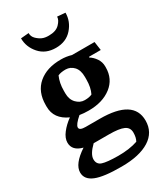

<svg xmlns="http://www.w3.org/2000/svg" viewBox="-243 -874 1016 1190"><g transform="rotate(-30 265.0 -279.5)"><path d="M339.8 -373Q339.8 -420.9 316.4 -446.3Q293 -471.7 258.3 -472.2Q224.1 -472.2 203.1 -462.4Q183.6 -418.9 183.6 -363.3V-344.7Q183.6 -300.8 209 -274.4Q234.4 -248 267.6 -248Q300.8 -248 320.3 -257.8Q339.8 -296.9 339.8 -354.5ZM275.4 154.8Q356.9 154.8 414.6 134.8Q427.7 111.8 427.7 76.2Q427.7 40 395.5 25.4Q363.3 10.7 289.6 10.7H181.2Q129.9 60.5 129.9 96.7Q129.9 132.8 162.1 143.6Q194.3 154.3 275.4 154.8ZM264.6 -540.5Q302.2 -540.5 338.4 -529.8H499.5L508.3 -467.8H424.8L422.9 -462.9Q446.3 -449.2 463.9 -423.3Q481.4 -397.5 481.4 -366.2V-358.9Q481.4 -276.4 418.9 -228Q356.4 -179.7 256.8 -179.7Q221.7 -179.7 192.4 -184.6Q144.5 -143.1 144.5 -122.6Q144.5 -101.6 189 -101.6H290Q530.3 -101.6 530.3 49.3Q530.3 133.3 459 178.2Q387.7 223.1 259.8 223.1Q131.8 223.6 75.2 200.2Q17.6 176.8 17.6 126.5Q17.6 65.9 113.3 2.9Q42 -15.6 42 -73.2Q42 -105.5 68.4 -139.6Q94.7 -173.8 133.8 -201.7Q42 -243.2 42 -330.6V-342.3Q42 -437.5 102.5 -489.3Q163.1 -541 264.6 -540.5ZM116.2 -777.3 173.3 -782.2Q172.9 -757.8 190.4 -740.2Q208 -722.7 227.5 -713.9Q247.1 -705.1 275.4 -705.6Q326.2 -705.6 351.6 -731.9Q377.4 -758.3 377.4 -782.2L434.6 -777.3Q434.6 -715.3 391.6 -666.5Q348.6 -617.7 275.4 -617.7Q202.1 -617.7 159.2 -666.5Q116.2 -715.3 116.2 -777.3Z"/></g></svg>

Font: NoticiaText-Bold
Style: Bold
Weight: 700
Designer: JM Sole
Foundry: JM Sole
Version: Version 1.003